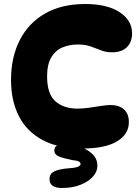

<svg xmlns="http://www.w3.org/2000/svg" viewBox="-20 -730 693 958"><path d="M390 11Q271 11 192 -31.5Q113 -74 74 -151Q35 -228 35 -331Q35 -445 79 -530.5Q123 -616 205.5 -663Q288 -710 405 -710Q514 -710 576.5 -669.5Q639 -629 639 -563Q639 -520 613 -494.5Q587 -469 539 -469Q509 -469 484 -479Q459 -489 432 -498.5Q405 -508 369 -508Q327 -508 292 -493.5Q257 -479 236 -444Q215 -409 215 -349Q215 -261 256.5 -224.5Q298 -188 367 -188Q394 -188 425 -192.5Q456 -197 484.5 -201.5Q513 -206 532 -206Q573 -206 598 -184.5Q623 -163 623 -120Q623 -61 564.5 -25Q506 11 390 11ZM290 208Q227 208 227 164Q227 141 242.5 130.5Q258 120 278 116Q302 111 325 109.5Q348 108 359 105Q369 103 375.5 98.5Q382 94 382 88Q382 81 373.5 76Q365 71 342 69Q296 60 273.5 50.5Q251 41 251 21Q251 3 265.5 -4Q280 -11 301 -11Q339 -11 377 1.5Q415 14 440.5 38Q466 62 466 97Q466 127 443 152Q420 177 380.5 192.5Q341 208 290 208Z"/></svg>

Font: DynaPuff Medium
Style: Regular
Weight: 500
Version: Version 2.000